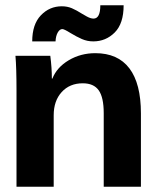

<svg xmlns="http://www.w3.org/2000/svg" viewBox="-20 -713 608 733"><path d="M43 -366Q43 -455 39 -500H172Q178 -454 178 -413H180Q197 -456 242.5 -483Q288 -510 344 -510Q430 -510 474 -452Q518 -394 518 -280V0H376V-281Q376 -341 357 -368Q338 -395 296 -395Q246 -395 215.5 -361.5Q185 -328 185 -273V0H43ZM216 -689Q237 -689 254.5 -681.5Q272 -674 294 -660Q297 -658 311.5 -650Q326 -642 337 -642Q363 -642 363 -693H452Q452 -623 418 -589Q384 -555 336 -555Q313 -555 292.5 -564Q272 -573 249 -587Q225 -602 218 -602Q208 -602 200.5 -589Q193 -576 192 -555H103Q103 -620 136 -654.5Q169 -689 216 -689Z"/></svg>

Font: Sarabun ExtraBold
Style: Regular
Weight: 800
Version: Version 1.000; ttfautohint (v1.6)